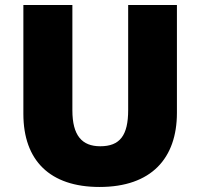

<svg xmlns="http://www.w3.org/2000/svg" viewBox="-20 -734 797 764"><path d="M684 -714H490V-296C490 -195 457 -152 379 -152C306 -152 268 -195 268 -295V-714H73V-281C73 -95 179 10 376 10C582 10 684 -104 684 -285Z"/></svg>

Font: Noto Sans UI Black
Style: Regular
Weight: 900
Designer: Monotype Design Team
Foundry: Monotype Imaging Inc.
Version: Version 1.901